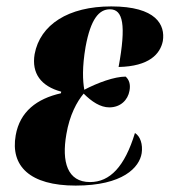

<svg xmlns="http://www.w3.org/2000/svg" viewBox="-20 -569 529 599"><path d="M216 10C364 10 415 -47 422 -91C426 -118 418 -144 401 -154C369 -49 323 -1 261 -1C190 -1 172 -64 187 -150C197 -210 220 -252 241 -277C266 -252 293 -234 321 -234C356 -234 379 -257 384 -286C388 -307 382 -321 372 -330C337 -330 285 -311 243 -289C238 -317 236 -359 247 -423C263 -510 289 -540 323 -540C364 -540 374 -491 350 -360C446 -362 480 -401 488 -441C496 -491 468 -549 327 -549C193 -549 105 -492 88 -400C78 -340 108 -300 171 -283L170 -278C95 -261 42 -221 29 -147C12 -51 73 10 216 10Z"/></svg>

Font: Noto Serif Display Condensed ExtraBold
Style: Italic
Weight: 800
Width: 3
Italic angle: -12°
Designer: Monotype Design Team
Foundry: Monotype Imaging Inc.
Version: Version 2.009